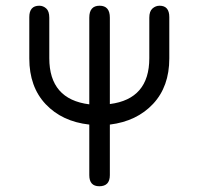

<svg xmlns="http://www.w3.org/2000/svg" viewBox="-20 -648 698 675"><path d="M504.9 -585.9Q504.9 -608.4 516.1 -618.2Q527.3 -627.9 541 -627.9Q575.2 -627.9 575.2 -587.9V-442.4Q575.2 -343.8 518.1 -282.7Q460.9 -221.7 366.2 -210V-32.2Q366.2 6.8 329.1 6.8Q293.9 6.8 293.9 -32.2V-210Q198.2 -220.7 140.6 -281.7Q83 -342.8 83 -442.4V-587.9Q83 -627.9 118.2 -627.9Q131.8 -627.9 142.6 -618.2Q153.3 -608.4 153.3 -585.9V-443.4Q153.3 -298.8 293.9 -281.2V-585.9Q293.9 -627.9 330.1 -627.9Q366.2 -627.9 366.2 -585.9V-282.2Q504.9 -299.8 504.9 -443.4Z"/></svg>

Font: Jura
Style: DemiBold
Weight: 600
Version: Version 2.4